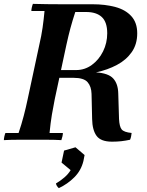

<svg xmlns="http://www.w3.org/2000/svg" viewBox="-27 -722 758 992"><path d="M653 -35Q652 -27 650.5 -18Q649 -9 645 0Q622 5 600 7.5Q578 10 552 10Q494 10 472 -20Q450 -50 449 -107L446 -237Q445 -275 425.5 -297.5Q406 -320 352 -320H215L224 -360H366Q411 -360 447.5 -386.5Q484 -413 505.5 -456.5Q527 -500 527 -550Q527 -608 499 -634Q471 -660 418 -660H362Q347 -614 337 -577Q327 -540 316 -490L256 -210Q248 -171 241 -129Q234 -87 229 -35H298Q298 -28 295.5 -17Q293 -6 290 2Q256 0 216 0Q176 0 141 0Q107 0 67.5 0Q28 0 -7 2Q-7 -6 -4.5 -17Q-2 -28 1 -35H69Q84 -79 95.5 -123Q107 -167 116 -210L176 -490Q187 -537 193 -579Q199 -621 203 -665H135Q135 -673 137.5 -684Q140 -695 143 -702Q177 -701 216.5 -700.5Q256 -700 290 -700H451Q516 -700 568.5 -686Q621 -672 651.5 -638.5Q682 -605 682 -550Q682 -493 653.5 -452.5Q625 -412 577 -386.5Q529 -361 469 -348Q533 -344 558 -316.5Q583 -289 584 -239L588 -107Q590 -68 601.5 -53.5Q613 -39 653 -35ZM363 39 410 79 404 110Q392 159 357 194Q322 229 277 250Q265 240 262 226Q287 211 306.5 194Q326 177 338 157L291 118L304 56Z"/></svg>

Font: Poltawski Nowy SemiBold
Style: Italic
Weight: 600
Italic angle: -12°
Version: Version 1.001;gftools[0.9.25]